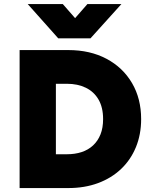

<svg xmlns="http://www.w3.org/2000/svg" viewBox="-20 -954 772 974"><path d="M79.5 0V-700H326.5Q437 -700 520.2 -655.8Q603.5 -611.5 649.8 -532.5Q696 -453.5 696 -350Q696 -272 669.5 -207.5Q643 -143 594.2 -96.8Q545.5 -50.5 477.5 -25.2Q409.5 0 326.5 0ZM263.5 -171.5H319.5Q360.5 -171.5 394 -182.5Q427.5 -193.5 452 -216.2Q476.5 -239 489.8 -272.2Q503 -305.5 503 -350Q503 -409 479.8 -449Q456.5 -489 415.2 -509Q374 -529 319.5 -529H263.5ZM275.5 -759.5 120.5 -933.5H298.5L361 -862L423.5 -933.5H596L439 -759.5Z"/></svg>

Font: Geologica Roman ExtraBold
Style: Regular
Weight: 800
Designer: Sindre Bremnes, Frode Helland
Foundry: Monokrom Skriftforlag AS
Version: Version 1.010;gftools[0.9.28]